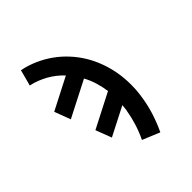

<svg xmlns="http://www.w3.org/2000/svg" viewBox="-206 -668 1012 1012"><g transform="rotate(-45 300.0 -162.5)"><path d="M404 213 307 173Q326 134 339 92.5Q352 51 359 9Q359 8 359 7.5Q359 7 360 6Q361 -3 362 -12Q363 -21 364 -30L204 52L170 -37L363 -136Q358 -172 347.5 -206.5Q337 -241 320 -272L119 -169L85 -259L264 -351Q247 -369 227.5 -384.5Q208 -400 186.5 -412Q165 -424 141 -433.5Q117 -443 92 -448L116 -538Q161 -529 203 -510.5Q245 -492 281.5 -466Q318 -440 348.5 -407Q379 -374 402 -336.5Q425 -299 441 -256Q457 -213 465 -168Q473 -123 473 -74.5Q473 -26 465 21Q457 71 441.5 119Q426 167 404 213Z"/></g></svg>

Font: Iosevka Curly SmBdEx
Style: Italic
Weight: 600
Width: 7
Italic angle: -9°
Monospace: yes
Designer: Belleve Invis
Foundry: Belleve Invis
Version: Version 11.1.0; ttfautohint (v1.8.3)